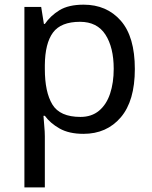

<svg xmlns="http://www.w3.org/2000/svg" viewBox="-20 -566 655 826"><path d="M339.8 -545.9Q439 -545.9 499.5 -477.1Q560.1 -408.2 560.1 -269Q560.1 -131.8 499.5 -61Q439 9.8 338.9 9.8Q276.9 9.8 236.3 -13.2Q195.8 -36.1 172.9 -67.9H167Q168 -50.8 170.4 -24.9Q172.9 1 172.9 20V240.2H85V-536.1H157.2L168.9 -462.9H172.9Q196.8 -498 235.8 -522Q274.9 -545.9 339.8 -545.9ZM324.2 -472.2Q242.2 -472.2 208 -426Q173.8 -379.9 172.9 -286.1V-269Q172.9 -169.9 205.3 -116.5Q237.8 -63 326.2 -63Q374 -63 406 -89.6Q438 -116.2 453.6 -163.1Q469.2 -210 469.2 -270Q469.2 -361.8 433.6 -417Q397.9 -472.2 324.2 -472.2Z"/></svg>

Font: Defago Noto Sans
Style: Regular
Weight: 400
Designer: John M. Durdin
Foundry: Lao IT Dev Co., Ltd.
Version: Version 1.000 2007 initial release